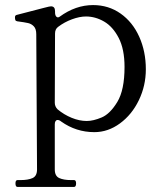

<svg xmlns="http://www.w3.org/2000/svg" viewBox="-20 -509 646 757"><path d="M555 -236Q555 -171 527.5 -114Q500 -57 453 -22.5Q406 12 352 12Q280 12 221 -30Q214 -36 207 -36Q202 -36 199 -31.5Q196 -27 196 -19V159Q196 185 213.5 193Q231 201 260 201H272Q280 201 280 214Q280 228 272 228H49Q41 228 41 214Q41 201 49 201H61Q91 201 108.5 193Q126 185 126 159L123 -374Q123 -395 113.5 -405Q104 -415 91 -418Q78 -421 48 -425Q42 -426 40.5 -430Q39 -434 39 -441Q39 -448 45 -450L153 -478Q177 -484 174 -483Q177 -484 181 -484Q197 -484 197 -465V-461Q197 -448 202.5 -443Q208 -438 215 -443Q278 -489 347 -489Q408 -489 455.5 -455.5Q503 -422 529 -364Q555 -306 555 -236ZM471 -245Q471 -315 448 -359.5Q425 -404 390.5 -424Q356 -444 319 -444Q294 -444 264 -433Q234 -422 209 -403Q197 -394 197 -377L196 -104Q196 -89 207 -78Q232 -57 262.5 -44.5Q293 -32 322 -32Q348 -32 381 -46Q414 -60 442.5 -107Q471 -154 471 -245Z"/></svg>

Font: Shippori Mincho B1
Style: Regular
Weight: 400
Designer: FONTDASU
Foundry: FONTDASU / Google Inc. / but / Adobe
Version: Version 3.110; ttfautohint (v1.8.3)